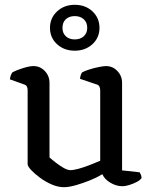

<svg xmlns="http://www.w3.org/2000/svg" viewBox="-20 -775 633 799"><path d="M246 4Q222 4 196 -7Q170 -18 147 -35Q124 -52 109.5 -67.5Q95 -83 95 -92V-400Q95 -408 92 -414.5Q89 -421 79 -424L21 -445Q23 -457 26 -464Q29 -471 32 -474Q48 -483 75.5 -491.5Q103 -500 119 -500Q147 -500 166.5 -479.5Q186 -459 186 -430V-120Q197 -110 212.5 -98Q228 -86 244.5 -76.5Q261 -67 273 -67Q286 -67 308 -73Q330 -79 354 -88.5Q378 -98 397 -106V-400Q397 -408 393.5 -415Q390 -422 381 -424L313 -447Q314 -458 317 -465Q320 -472 322 -474Q333 -480 352 -486Q371 -492 391 -496Q411 -500 421 -500Q449 -500 468.5 -479.5Q488 -459 488 -430V-66L561 -58Q563 -55 566 -48.5Q569 -42 569 -34Q563 -25 548.5 -17.5Q534 -10 517.5 -5Q501 0 490 0Q464 0 439.5 -14.5Q415 -29 406 -50Q385 -37 355.5 -25Q326 -13 296.5 -4.5Q267 4 246 4ZM291 -564Q247 -564 217.5 -591Q188 -618 188 -659Q188 -700 217.5 -727.5Q247 -755 291 -755Q336 -755 365 -727.5Q394 -700 394 -659Q394 -618 364.5 -591Q335 -564 291 -564ZM291 -611Q314 -611 328.5 -624Q343 -637 343 -659Q343 -682 328.5 -695Q314 -708 291 -708Q268 -708 254 -695Q240 -682 240 -659Q240 -637 254 -624Q268 -611 291 -611Z"/></svg>

Font: Texturina Medium 12pt
Style: Regular
Weight: 400
Version: Version 1.002